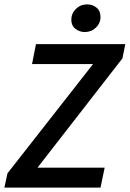

<svg xmlns="http://www.w3.org/2000/svg" viewBox="-23 -855 591 875"><path d="M-3 0 11 -65 401 -563H123L141 -654H548L535 -589L148 -91H454L435 0ZM363 -709Q340 -709 321 -723.5Q302 -738 302 -765Q302 -794 323 -814.5Q344 -835 374 -835Q398 -835 416.5 -820.5Q435 -806 435 -778Q435 -749 414 -729Q393 -709 363 -709Z"/></svg>

Font: Source Sans 3 SemiBold
Style: Italic
Weight: 600
Italic angle: -11°
Designer: Paul D. Hunt
Foundry: Adobe
Version: Version 3.046;hotconv 1.0.118;makeotfexe 2.5.65603